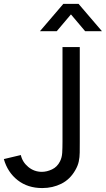

<svg xmlns="http://www.w3.org/2000/svg" viewBox="-20 -965 551 1000"><path d="M188 -802.5 310 -945H389L511 -802.5H423.5L349.5 -890L275.5 -802.5ZM200 14.5Q124.5 14.5 72 -26.5Q19.5 -67.5 0 -136.5L88.5 -157.5Q96.5 -121 127.2 -95.5Q158 -70 198 -70Q224 -70 251 -82.8Q278 -95.5 292.5 -124.5Q302.5 -144.5 304 -168.8Q305.5 -193 305.5 -226V-720H395.5V-226Q395.5 -195 395.2 -170.5Q395 -146 390.2 -123.8Q385.5 -101.5 372 -78.5Q345 -31 299.8 -8.2Q254.5 14.5 200 14.5Z"/></svg>

Font: Manrope ExtraLight Medium
Style: Regular
Weight: 500
Version: Version 4.504